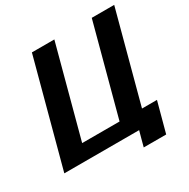

<svg xmlns="http://www.w3.org/2000/svg" viewBox="-215 -1070 1366 1389"><g transform="rotate(-30 468.5 -375.0)"><path d="M591.3 125H778.8Q790 83.5 812.5 0Q835 -83.5 846.2 -125H721.2L921.9 -875H734.4L533.7 -125H221.2L421.9 -875H234.4Q195.3 -729 117.2 -437.5Q39.1 -146 0 0H625Q619.1 21 607.9 62.5Q596.7 104 591.3 125Z"/></g></svg>

Font: Faithful 32x
Style: SemiboldOblique
Weight: 400
Foundry: Faithful Resource Pack
Version: Version 1.0; January 27, 2023